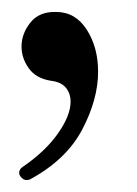

<svg xmlns="http://www.w3.org/2000/svg" viewBox="-20 -130 229 321"><path d="M30 170Q28 171 24 171Q20 171 16 167Q12 163 12 159Q12 153 18 149Q56 123 77 93Q98 63 98 40Q98 26 90 16.5Q82 7 65 5Q40 1 28 -16Q16 -33 16 -52Q16 -74 31 -92.5Q46 -111 74 -110Q106 -110 125 -80.5Q144 -51 144 -10Q144 36 117.5 86.5Q91 137 30 170Z"/></svg>

Font: Kiwi Maru Light
Style: Regular
Weight: 300
Designer: Hiroki-Chan
Version: Version 1.100